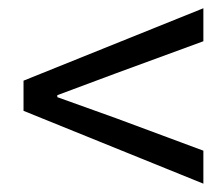

<svg xmlns="http://www.w3.org/2000/svg" viewBox="-20 -604 540 466"><path d="M473.6 -158.2 37.1 -335V-408.2L473.6 -584V-503.9L260.7 -425.8L119.1 -373V-368.2L260.7 -317.4L473.6 -238.3Z"/></svg>

Font: GenEi Gothic M Regular
Style: Regular
Weight: 400
Designer: o_tamon (Modified); [Source Han Sans]
Ryoko NISHIZUKA  (kana & ideographs); Paul D. Hunt (Latin, Greek & Cyrillic); Wenl
Version: Version 1.1a;Original Version 1.004